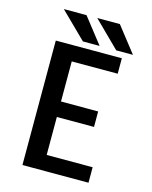

<svg xmlns="http://www.w3.org/2000/svg" viewBox="-128 -959 826 1043"><g transform="rotate(15 285.0 -438.0)"><path d="M526 -733.5H432L287 -876.5H414ZM338.5 -733.5H244.5L99 -876.5H226.5ZM472.5 -613H214V-387.5H423V-300.5H214V-87H472.5V0H101V-700H472.5Z"/></g></svg>

Font: League Mono Narrow Medium
Style: Regular
Weight: 500
Width: 3
Designer: Tyler Finck
Foundry: The League of Moveable Type / Tyler Finck
Version: Version 2.210